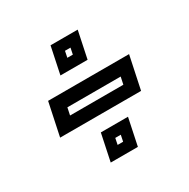

<svg xmlns="http://www.w3.org/2000/svg" viewBox="-111 -626 639 649"><g transform="rotate(-30 209.0 -301.5)"><path d="M37.5 -238 64.5 -366H380.5L353.5 -238ZM104 -286H312L318 -314.5H110ZM143.5 -79.5 165.5 -184.5H271.5L249.5 -79.5ZM193.5 -119.5H215L220 -144H198.5ZM143.5 -419.5 165.5 -524.5H271.5L249.5 -419.5ZM193.5 -459.5H215L220 -484H198.5Z"/></g></svg>

Font: Tourney SemiBold
Style: Italic
Weight: 600
Italic angle: -12°
Version: Version 1.015